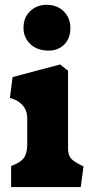

<svg xmlns="http://www.w3.org/2000/svg" viewBox="-20 -756 370 776"><path d="M90 -170V-278.5Q90 -297.5 82.8 -313.2Q75.5 -329 60 -341.2Q44.5 -353.5 20 -360L31 -444.5L223 -495.5L255 -470V-155.5Q255 -128.5 268 -114.5Q281 -100.5 315 -84.5L317.5 -83.5L306.5 0H25V-85Q62 -98.5 76 -117.2Q90 -136 90 -170ZM264.5 -643.5Q264.5 -683.1 238 -709.8Q211.5 -736.5 167.9 -736.5Q128.5 -736.5 101.8 -710.8Q75 -685 75 -643.5Q75 -604.4 102.5 -577.9Q130 -551.5 177 -551.5Q214.5 -551.5 239.5 -575.9Q264.5 -600.3 264.5 -643.5Z"/></svg>

Font: TMT Limkin
Style: Regular
Weight: 400
Designer: Gabriel Drozdov
Version: Version 1.000;Glyphs 3.1.2 (3151)